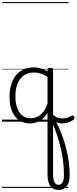

<svg xmlns="http://www.w3.org/2000/svg" viewBox="-20 -1163 732 1835"><path d="M265 17Q209 17 165 -12Q121 -41 96 -98Q71 -155 71 -238Q71 -288 80.5 -331Q90 -374 109 -408.5Q128 -443 156 -467.5Q184 -492 220 -505.5Q256 -519 301 -519Q339 -519 376 -507Q413 -495 448 -471V-418Q409 -447 373.5 -458.5Q338 -470 302 -470Q270 -470 243 -460.5Q216 -451 194.5 -432Q173 -413 158 -385.5Q143 -358 135 -322Q127 -286 127 -242Q127 -180 143.5 -133Q160 -86 193 -59.5Q226 -33 274 -33Q308 -33 340.5 -49Q373 -65 399.5 -101.5Q426 -138 442 -202L463 -159Q442 -85 407.5 -47Q373 -9 335.5 4Q298 17 265 17ZM540 652Q506 652 482 635.5Q458 619 446 585Q434 551 434 500V-496Q434 -515 461 -515Q475 -515 481 -510.5Q487 -506 487 -496V500Q487 536 493 558.5Q499 581 510.5 592Q522 603 539 603Q556 603 568 592Q580 581 585.5 560.5Q591 540 591 510Q591 466 587.5 422Q584 378 576.5 333Q569 288 558 242.5Q547 197 532.5 151Q518 105 500 59Q482 13 460 -33L479 -65Q510 -14 536.5 42Q563 98 583 156.5Q603 215 617 274.5Q631 334 638.5 393Q646 452 646 509Q646 555 633.5 587Q621 619 597.5 635.5Q574 652 540 652ZM575 17Q528 17 493 -11.5Q458 -40 443 -89L462 -102Q475 -78 492 -62.5Q509 -47 529.5 -39Q550 -31 575 -31Q598 -31 618 -36.5Q638 -42 658 -54Q668 -61 676 -58.5Q684 -56 688.5 -49Q693 -42 691.5 -33.5Q690 -25 682 -18Q655 1 627.5 9Q600 17 575 17ZM0 623H635V633H0ZM0 -20H635V0H0ZM0 -505H635V-500H0ZM0 -1143H635V-1133H0Z"/></svg>

Font: Playwrite CL Guides
Style: Regular
Weight: 400
Designer: Veronika Burian, José Scaglione
Foundry: TypeTogether
Version: Version 1.003